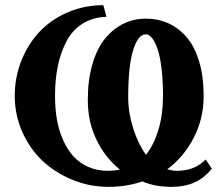

<svg xmlns="http://www.w3.org/2000/svg" viewBox="-20 -707 859 743"><path d="M397.9 -45.9Q420.4 -45.9 443.8 -50.8Q387.2 -96.7 353.5 -165.8Q319.8 -234.9 319.8 -319.8Q319.8 -398.4 337.9 -459.7Q356 -521 387.2 -558.6Q418.5 -596.2 458.3 -615.5Q498 -634.8 543.9 -634.8Q591.8 -634.8 631.8 -616.7Q671.9 -598.6 702.6 -562.7Q733.4 -526.9 750.7 -468.8Q768.1 -410.6 768.1 -335Q768.1 -249 730.2 -174.8Q692.4 -100.6 627 -51.8Q651.4 -45.9 664.1 -45.9Q733.4 -45.9 775.9 -89.8L799.8 -54.2Q770 -17.6 732.2 -0.7Q694.3 16.1 643.1 16.1Q580.1 16.1 530.8 -4.9Q470.2 16.1 399.9 16.1Q327.1 16.1 260.7 -11Q194.3 -38.1 145 -84.2Q95.7 -130.4 66.4 -196.3Q37.1 -262.2 37.1 -335.9Q37.1 -408.2 63 -472.9Q88.9 -537.6 133.5 -584.7Q178.2 -631.8 242.4 -659.4Q306.6 -687 379.9 -687L392.1 -642.1Q338.4 -640.1 298.8 -615Q259.3 -589.8 236.8 -546.4Q214.4 -502.9 203.6 -450.7Q192.9 -398.4 192.9 -335.9Q192.9 -287.1 200.4 -244.1Q208 -201.2 224.4 -164.6Q240.7 -127.9 264.4 -101.8Q288.1 -75.7 322.3 -60.8Q356.4 -45.9 397.9 -45.9ZM610.8 -334Q610.8 -394 605.2 -441.4Q599.6 -488.8 589.8 -517.1Q580.1 -545.4 568.4 -559.8Q556.6 -574.2 543.9 -574.2Q514.2 -574.2 495.1 -512.7Q476.1 -451.2 476.1 -330.1Q476.1 -271.5 495.1 -211.2Q514.2 -150.9 544.9 -107.9Q575.7 -147 593.3 -205.6Q610.8 -264.2 610.8 -334Z"/></svg>

Font: Veleka
Style: Bold
Weight: 700
Designer: Stefan Peev, Context Ltd, 2016; SIL International, 1997-2014.
Foundry: Stefan Peev, Context Ltd, 2016
Version: Version 1.000